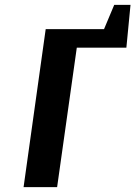

<svg xmlns="http://www.w3.org/2000/svg" viewBox="-20 -770 557 790"><path d="M517 -750 500 -574H296L215 0H77L168 -650H408L450 -750Z"/></svg>

Font: Arsenal SC
Style: Bold Italic
Weight: 700
Italic angle: -9.10001°
Designer: Andrij Shevchenko
Foundry: Stairsfor
Version: Version 2.001; ttfautohint (v1.8.4.7-5d5b)